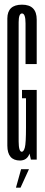

<svg xmlns="http://www.w3.org/2000/svg" viewBox="-20 -700 198 842"><path d="M68 4Q99 3.5 109.5 -26.5L115.5 0H141V-305.5H76.5V-269H94V-141Q94 -72 89 -53.2Q84 -34.5 75.5 -34.5Q62 -34.5 61.8 -79.5Q61.5 -124.5 61.5 -338Q61.5 -564.5 61.8 -602.8Q62 -641 76.5 -641Q92 -641 92 -597.2Q92 -553.5 92 -419H141Q141 -548.5 141 -614Q141 -679.5 76.5 -679.5Q12.5 -679.5 12.2 -619.2Q12 -559 12 -341.5Q12 -126 12.2 -61Q12.5 4 68 4ZM50 123H70L107 42H72.5Z"/></svg>

Font: Anybody UltraCondensed Light
Style: Regular
Weight: 300
Width: 1
Version: Version 1.113;gftools[0.9.25]